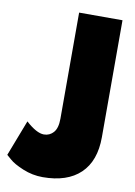

<svg xmlns="http://www.w3.org/2000/svg" viewBox="-126 -884 673 959"><g transform="rotate(10 210.0 -404.5)"><path d="M196 -825H416V-232Q416 -111 349.5 -47.5Q283 16 159 16Q107 16 58.5 -4Q10 -24 -12 -44L-34 -63L36 -245Q91 -195 128 -195Q157 -195 176.5 -217Q196 -239 196 -287Z"/></g></svg>

Font: Spartan MB
Style: Regular
Weight: 900
Designer: Matt Bailey
Foundry: Matt Bailey
Version: Version 001.001